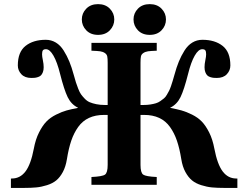

<svg xmlns="http://www.w3.org/2000/svg" viewBox="-20 -901 1210 936"><path d="M33.2 15.1V-30.8H38.1Q78.1 -30.8 104.2 -65.2Q130.4 -99.6 145 -176.8Q153.3 -221.7 170.2 -255.1Q187 -288.6 206.1 -308.3Q225.1 -328.1 253.7 -342.3Q282.2 -356.4 304.4 -362.5Q326.7 -368.7 359.9 -375V-376Q327.1 -392.1 309.8 -427.7Q292.5 -463.4 272.9 -541Q258.8 -598.1 240.7 -629.6Q222.7 -661.1 204.1 -661.1Q192.9 -661.1 189 -655.5Q185.1 -649.9 185.1 -636.2Q185.1 -625.5 189 -607.2Q192.9 -588.9 192.9 -573.2Q192.9 -559.1 189 -549.1Q185.1 -539.1 179.7 -533.7Q174.3 -528.3 165.5 -525.4Q156.7 -522.5 149.7 -521.7Q142.6 -521 132.8 -521Q101.1 -521 84 -539.3Q66.9 -557.6 66.9 -582Q66.9 -647.5 104.5 -677.2Q142.1 -707 203.1 -707Q230 -707 252.2 -693.6Q274.4 -680.2 290.5 -654.5Q306.6 -628.9 318.1 -600.8Q329.6 -572.8 339.8 -535.2Q346.2 -511.7 350.1 -499.5Q354 -487.3 361.1 -469Q368.2 -450.7 375 -441.2Q381.8 -431.6 393.1 -419.9Q404.3 -408.2 417.5 -402.6Q430.7 -397 449.5 -393.1Q468.3 -389.2 491.2 -389.2H504.9V-595.2Q504.9 -615.7 502.9 -625.7Q501 -635.7 491.5 -642.3Q481.9 -648.9 468.3 -650.9Q454.6 -652.8 425.8 -653.8V-691.9H744.1V-653.8Q715.3 -652.8 701.7 -650.9Q688 -648.9 678.5 -642.3Q668.9 -635.7 667 -625.7Q665 -615.7 665 -595.2V-389.2H679.2Q697.3 -389.2 712.6 -391.6Q728 -394 739.7 -397.5Q751.5 -400.9 761.7 -408.2Q772 -415.5 779.3 -421.4Q786.6 -427.2 793.5 -439Q800.3 -450.7 804.4 -458.7Q808.6 -466.8 814 -482.4Q819.3 -498 822 -507.3Q824.7 -516.6 830.1 -535.2Q840.3 -572.8 851.8 -600.8Q863.3 -628.9 879.4 -654.5Q895.5 -680.2 917.7 -693.6Q939.9 -707 966.8 -707Q1027.8 -707 1065.4 -677.2Q1103 -647.5 1103 -582Q1103 -557.6 1085.9 -539.3Q1068.8 -521 1037.1 -521Q1027.3 -521 1020.3 -521.7Q1013.2 -522.5 1004.4 -525.4Q995.6 -528.3 990.2 -533.7Q984.9 -539.1 981 -549.1Q977.1 -559.1 977.1 -573.2Q977.1 -588.9 981 -607.2Q984.9 -625.5 984.9 -636.2Q984.9 -649.9 981 -655.5Q977.1 -661.1 965.8 -661.1Q947.3 -661.1 929.2 -629.6Q911.1 -598.1 897 -541Q877.4 -463.4 860.1 -427.7Q842.8 -392.1 810.1 -376V-375Q843.3 -368.7 865.5 -362.5Q887.7 -356.4 916.3 -342.3Q944.8 -328.1 963.9 -308.3Q982.9 -288.6 999.8 -255.1Q1016.6 -221.7 1024.9 -176.8Q1039.6 -99.6 1065.7 -65.2Q1091.8 -30.8 1131.8 -30.8H1137.2V15.1H1074.2Q1039.1 15.1 1013.7 12.7Q988.3 10.3 961.2 1.7Q934.1 -6.8 916 -21.7Q897.9 -36.6 883.8 -62.5Q869.6 -88.4 863.8 -125Q855.5 -177.2 842.5 -215.1Q829.6 -252.9 808.6 -282.2Q787.6 -311.5 756.1 -326.2Q724.6 -340.8 682.1 -340.8H665V-97.2Q665 -59.1 678 -49.8Q690.9 -40.5 744.1 -38.1V0H425.8V-38.1Q479 -40.5 491.9 -49.8Q504.9 -59.1 504.9 -97.2V-340.8H487.8Q445.3 -340.8 413.8 -326.2Q382.3 -311.5 361.3 -282.2Q340.3 -252.9 327.4 -215.1Q314.5 -177.2 306.2 -125Q300.3 -88.4 286.4 -62.5Q272.5 -36.6 254.4 -21.7Q236.3 -6.8 209.2 1.7Q182.1 10.3 156.7 12.7Q131.3 15.1 96.2 15.1ZM400.4 -753.4Q378.9 -775.9 378.9 -806.2Q378.9 -836.4 400.4 -858.6Q421.9 -880.9 458 -880.9Q494.1 -880.9 515.6 -858.6Q537.1 -836.4 537.1 -806.2Q537.1 -775.9 515.6 -753.4Q494.1 -731 458 -731Q421.9 -731 400.4 -753.4ZM652.3 -753.4Q630.9 -775.9 630.9 -806.2Q630.9 -836.4 652.3 -858.6Q673.8 -880.9 710 -880.9Q746.1 -880.9 767.6 -858.6Q789.1 -836.4 789.1 -806.2Q789.1 -775.9 767.6 -753.4Q746.1 -731 710 -731Q673.8 -731 652.3 -753.4Z"/></svg>

Font: Linguistics Pro
Style: Bold
Weight: 700
Designer: Stefan Peev, Context Ltd
Foundry: Stefan Peev, Context Ltd
Version: Version 001.000